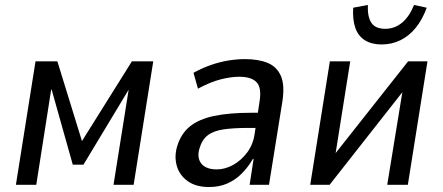

<svg xmlns="http://www.w3.org/2000/svg" viewBox="-20 -744 1784 773"><path d="M44 0 123 -497H211L310 -176L511 -497H597L518 0H437L498 -383L316 -81H273L188 -383H186L126 0Z M822 9Q769 9 736 -14.5Q703 -38 692 -75.5Q681 -113 693 -154Q708 -205 744 -234.5Q780 -264 841 -277Q902 -290 991 -290H1034L1025 -229H981Q920 -229 879.5 -223Q839 -217 816 -199Q793 -181 783 -146Q772 -109 790.5 -85.5Q809 -62 853 -62Q886 -62 918.5 -80Q951 -98 975 -130Q999 -162 1005 -204L1025 -335Q1034 -391 1013 -413Q992 -435 943 -435Q910 -435 868.5 -424.5Q827 -414 777 -387L759 -451Q796 -471 831 -483Q866 -495 900 -500.5Q934 -506 966 -506Q1020 -506 1057 -491Q1094 -476 1110.5 -439Q1127 -402 1117 -336L1063 0H985L1001 -104H998Q979 -71 953 -45Q927 -19 894.5 -5Q862 9 822 9Z M1229 0 1308 -497H1390L1328 -107H1315L1623 -497H1701L1622 0H1539L1603 -392H1615L1307 0ZM1516 -565Q1476 -565 1449 -582Q1422 -599 1410.5 -632Q1399 -665 1402 -713L1461 -724Q1459 -677 1475 -652.5Q1491 -628 1531 -628Q1569 -628 1598.5 -652.5Q1628 -677 1647 -724L1698 -713Q1681 -666 1654.5 -633Q1628 -600 1593 -582.5Q1558 -565 1516 -565Z"/></svg>

Font: Nunito Sans 7pt Condensed Medium
Style: Italic
Weight: 500
Width: 3
Italic angle: -9°
Designer: Vernon Adams
Foundry: Vernon Adams
Version: Version 3.101;gftools[0.9.27]